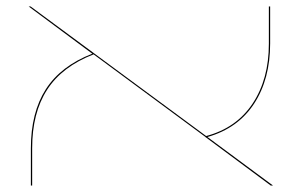

<svg xmlns="http://www.w3.org/2000/svg" viewBox="-20 -577 938 597"><path d="M822 0 620 -150H619V-151L271 -408Q173 -370 126.5 -298Q80 -226 80 -116V0H76V-116Q76 -227 122.5 -299.5Q169 -372 267 -410L69 -557H75L621 -154Q715 -179 765.5 -255Q816 -331 816 -441V-557H820V-442Q820 -331 770 -254.5Q720 -178 625 -151L829 0Z"/></svg>

Font: FiraGO Four
Style: Regular
Weight: 100
Designer: bBox Type
Foundry: bBox Type GmbH
Version: Version 1.001